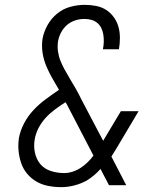

<svg xmlns="http://www.w3.org/2000/svg" viewBox="-20 -763 640 791"><path d="M233 8Q205 8 179 3Q153 -2 131 -14.5Q109 -27 92.5 -46.5Q76 -66 67.5 -90.5Q59 -115 56.5 -141.5Q54 -168 58 -195Q64 -226 79.5 -255.5Q95 -285 118 -309.5Q141 -334 168 -354Q195 -374 223 -393Q209 -417 195.5 -440.5Q182 -464 171 -490Q160 -516 155.5 -544.5Q151 -573 155 -602Q160 -631 175.5 -659Q191 -687 215.5 -707Q240 -727 270 -735Q300 -743 329 -743Q353 -743 376 -738.5Q399 -734 417.5 -722Q436 -710 449 -692Q462 -674 468 -652.5Q474 -631 474 -607Q474 -583 470 -560H404Q407 -575 407.5 -589.5Q408 -604 406 -618.5Q404 -633 398 -646Q392 -659 381.5 -668Q371 -677 357 -681Q343 -685 328 -685Q309 -685 290 -679Q271 -673 256 -660Q241 -647 231.5 -629Q222 -611 219 -592Q216 -571 219 -550.5Q222 -530 229.5 -511.5Q237 -493 246.5 -476Q256 -459 266 -442L267 -440Q280 -419 292.5 -397Q305 -375 316 -352L405 -183L478 -305H551L460 -152Q455 -144 449.5 -135Q444 -126 439 -118L500 0H429L394 -67Q382 -53 367.5 -41Q353 -29 337 -19Q313 -6 286 1Q259 8 233 8ZM244 -50Q261 -50 278.5 -55.5Q296 -61 311.5 -71Q327 -81 340.5 -94Q354 -107 365 -122L259 -326Q257 -330 255 -334Q253 -338 250 -342Q228 -328 207 -312.5Q186 -297 168.5 -278Q151 -259 139 -236Q127 -213 123 -189Q118 -161 124 -133.5Q130 -106 146.5 -86.5Q163 -67 189.5 -58.5Q216 -50 244 -50Z"/></svg>

Font: Iosevka SS04 Lt Ex Obl
Style: Regular
Weight: 300
Width: 7
Italic angle: -9°
Monospace: yes
Designer: Belleve Invis
Foundry: Belleve Invis
Version: Version 19.0.0; ttfautohint (v1.8.4)